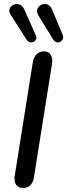

<svg xmlns="http://www.w3.org/2000/svg" viewBox="-20 -934 336 961"><path d="M95 7C127 7 145 -14 150 -47L240 -612C246 -649 233 -677 201 -677C168 -677 149 -654 144 -621L54 -56C48 -19 62 7 95 7ZM172 -857 247 -735C265 -706 306 -729 294 -759L240 -888C218 -941 143 -904 172 -857ZM34 -859 113 -736C133 -706 173 -728 159 -758L101 -888C78 -940 3 -904 34 -859Z"/></svg>

Font: SN Pro Medium
Style: Italic
Weight: 400
Italic angle: -9°
Designer: Tobias Whetton
Foundry: Supernotes
Version: Version 1.001;Glyphs 3.2 (3249)